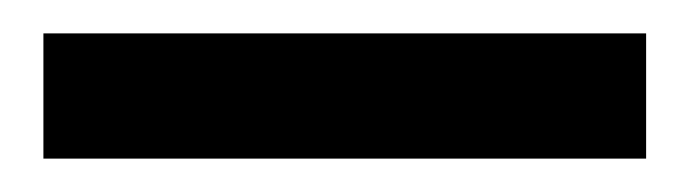

<svg xmlns="http://www.w3.org/2000/svg" viewBox="-20 155 413 115"><path d="M367 175V250H6V175Z"/></svg>

Font: Ek Mukta
Style: Bold
Weight: 700
Designer: Girish Dalvi and Yashodeep Gholap
Foundry: Ek Type
Version: Version 2.538;PS 1.002;hotconv 16.6.51;makeotf.lib2.5.65220;